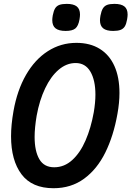

<svg xmlns="http://www.w3.org/2000/svg" viewBox="-20 -956 678 990"><path d="M37 -253.5Q37 -312 49.5 -383Q68.5 -490.5 114.2 -570Q160 -649.5 226.8 -692.2Q293.5 -735 374 -735Q444.5 -735 494.2 -704.2Q544 -673.5 570 -615.5Q596 -557.5 596 -476.5Q596 -426.5 585.5 -368.5Q565.5 -255.5 523 -169.5Q480.5 -83.5 413.5 -34.5Q346.5 14.5 256 14.5Q145 14.5 91 -57.2Q37 -129 37 -253.5ZM463.5 -377Q472 -427 472 -468Q472 -542.5 446 -586.8Q420 -631 370 -631Q323 -631 282.5 -596.5Q242 -562 212.8 -500.5Q183.5 -439 169 -359.5Q158.5 -296.5 158.5 -250Q158.5 -177 182.8 -135.2Q207 -93.5 259.5 -93.5Q311.5 -93.5 352.5 -130.8Q393.5 -168 421.2 -232Q449 -296 463.5 -377ZM249.5 -852.5Q249.5 -861.5 252 -876.5Q256.5 -900 264.2 -912.8Q272 -925.5 286.2 -930.8Q300.5 -936 324.5 -936Q359 -936 375.8 -922.8Q392.5 -909.5 392.5 -881Q392.5 -871 390 -856Q384 -822 368.5 -809.2Q353 -796.5 318.5 -796.5Q283.5 -796.5 266.5 -809.8Q249.5 -823 249.5 -852.5ZM495.5 -851.5Q495.5 -860.5 498 -875.5Q502.5 -899.5 510.5 -912.5Q518.5 -925.5 532.5 -930.8Q546.5 -936 570 -936Q604.5 -936 621.2 -923Q638 -910 638 -881Q638 -871.5 635.5 -856.5Q631.5 -833 623.8 -820.2Q616 -807.5 601.8 -802Q587.5 -796.5 563.5 -796.5Q529 -796.5 512.2 -809.8Q495.5 -823 495.5 -851.5Z"/></svg>

Font: JuliaMono SemiBoldItalic
Style: Regular
Weight: 600
Italic angle: -9°
Monospace: yes
Designer: cormullion
Foundry: corm
Version: Version 0.049; ttfautohint (v1.8.4)